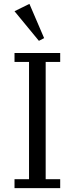

<svg xmlns="http://www.w3.org/2000/svg" viewBox="-20 -972 386 992"><path d="M55 -46H130V-652H55V-698H291V-652H216V-46H291V0H55ZM55 -914 132 -952 208 -775 181 -761Z"/></svg>

Font: IBM Plex Serif
Style: Regular
Weight: 400
Designer: Mike Abbink, Paul van der Laan, Pieter van Rosmalen
Foundry: Bold Monday
Version: Version 2.6